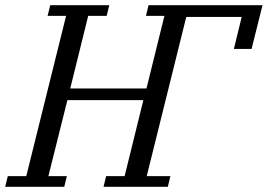

<svg xmlns="http://www.w3.org/2000/svg" viewBox="-41 -718 1029 738"><path d="M-11 -41H60L213 -657H142L152 -698H379L369 -657H298L229 -378H522L591 -657H520L530 -698H968L926 -530H858L888 -653H675L523 -41H614L604 0H357L367 -41H438L510 -333H218L145 -41H216L206 0H-21Z"/></svg>

Font: IBM Plex Serif
Style: Italic
Weight: 400
Italic angle: -14°
Designer: Mike Abbink, Paul van der Laan, Pieter van Rosmalen
Foundry: Bold Monday
Version: Version 3.001